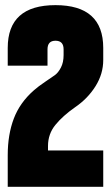

<svg xmlns="http://www.w3.org/2000/svg" viewBox="-20 -720 428 740"><path d="M377.9 0H9.8V-122.1Q9.8 -201.2 33.2 -262.9Q56.6 -324.7 110.8 -372.1Q127.9 -387.2 153.1 -404.1Q178.2 -420.9 191.4 -430.4Q204.6 -439.9 214.8 -459.7Q225.1 -479.5 225.1 -507.8V-529.8Q225.1 -563 193.8 -563Q163.1 -563 163.1 -529.8V-466.8H9.8V-535.2Q9.8 -700.2 193.8 -700.2Q377.9 -700.2 377.9 -535.2V-488.8Q377.9 -435.1 348.1 -387.7Q318.4 -340.3 270 -307.1Q221.7 -273.4 193.4 -238.5Q165 -203.6 165 -157.2V-140.1H377.9Z"/></svg>

Font: Quaderni
Style: Regular
Weight: 400
Designer: Romain Laurent, Daphné Lejeune, Alexandre D’Hubert
Foundry: ESAD Valence
Version: Version 1.000;FEAKit 1.0